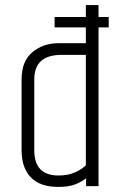

<svg xmlns="http://www.w3.org/2000/svg" viewBox="-20 -733 483 756"><path d="M195 -666H408V-625H195ZM318 -713H368V0H319V-31Q303 -18 277.5 -7.5Q252 3 209 3Q138 3 101.5 -34.5Q65 -72 65 -142V-421Q65 -492 107.5 -527.5Q150 -563 211 -563H318ZM318 -82V-517H223Q115 -517 115 -421V-141Q115 -42 210 -42Q249 -42 276 -54.5Q303 -67 318 -82Z"/></svg>

Font: Khand Variable Light
Style: Regular
Weight: 300
Designer: Satya Rajpurohit
Foundry: Indian Type Foundry
Version: Version 3.000